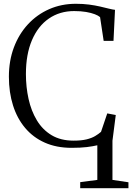

<svg xmlns="http://www.w3.org/2000/svg" viewBox="-20 -771 699 1015"><path d="M404 224V192L494.5 180V-3Q471.5 2.5 439 6.5Q406.5 10.5 358.5 10.5Q278.5 10.5 216.8 -17Q155 -44.5 112.8 -94.8Q70.5 -145 48.8 -213.8Q27 -282.5 27 -365.5Q27 -450 53.5 -520.5Q80 -591 128 -642.8Q176 -694.5 240.5 -722.8Q305 -751 381 -751Q419 -751 451 -746.8Q483 -742.5 509 -736.5Q535 -730.5 554.8 -725.5Q574.5 -720.5 588 -719L580 -555H528L509 -680.5Q500 -688.5 481.2 -695.8Q462.5 -703 435 -707.8Q407.5 -712.5 372 -712.5Q296 -712.5 238.5 -673Q181 -633.5 149 -558.8Q117 -484 117 -379.5Q117 -311 131 -247.8Q145 -184.5 175 -134.8Q205 -85 253 -56.2Q301 -27.5 369 -27.5Q410 -27.5 437.5 -34.2Q465 -41 483 -51.8Q501 -62.5 514 -74L547 -171.5L592 -163L574.5 -27V180L659 192.5V224Z"/></svg>

Font: Merriweather 72pt Light
Style: Regular
Weight: 300
Version: Version 2.100